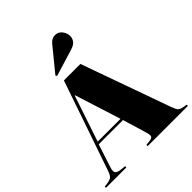

<svg xmlns="http://www.w3.org/2000/svg" viewBox="-273 -1160 1326 1326"><g transform="rotate(-45 390.0 -497.5)"><path d="M-10 0V-12L22 -16Q41 -19 55.5 -27Q70 -35 83 -73L309 -730H470L703 -77Q715 -43 725 -32.5Q735 -22 760 -17L790 -12V0H397V-12L431 -16Q456 -19 461 -30.5Q466 -42 456 -75L404 -248H167L111 -76Q101 -44 111 -32Q121 -20 146 -17L189 -12V0ZM175 -266H398L291 -603H288ZM298 -785 291 -795 430 -965Q444 -982 458 -988.5Q472 -995 485 -995Q519 -995 538 -969.5Q557 -944 557 -916Q557 -894 543.5 -875Q530 -856 494 -845Z"/></g></svg>

Font: Literata 72pt Black
Style: Regular
Weight: 900
Designer: Latin by Veronika Burian and Jose Scaglione. Greek by Irene Vlachou. Cyrillic by Vera Evstafieva.
Foundry: TypeTogether
Version: Version 3.002